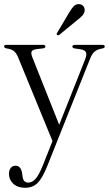

<svg xmlns="http://www.w3.org/2000/svg" viewBox="-21 -667 528 931"><path d="M186.5 135.5 233.5 17 67 -388.5Q57.5 -411.5 45.2 -420.2Q33 -429 9.5 -432.5Q-1 -435 -1 -441.5Q-1 -449.5 10 -449.5H187.5Q199 -449.5 199 -441.5Q199 -434 188 -432.5L154.5 -428.5Q135.5 -425.5 132 -416.2Q128.5 -407 136.5 -387.5L266 -62L390 -374.5Q401 -401.5 396 -413Q391 -424.5 369 -428L341.5 -432Q330 -434 330 -441Q330 -449.5 341.5 -449.5H475.5Q487 -449.5 487 -441Q487 -434.5 475.5 -432Q451.5 -428 438.5 -417.5Q425.5 -407 415.5 -381.5L208.5 137.5Q184.5 197.5 161 220.5Q137.5 243.5 101 243.5Q64.5 243.5 43.5 224Q22.5 204.5 22.5 176.5Q22.5 158 31.2 147.2Q40 136.5 54.5 136.5Q68 136.5 75.8 146.2Q83.5 156 86 171.5L88 186Q91 218.5 116.5 218.5Q134.5 218.5 151 200.5Q167.5 182.5 186.5 135.5ZM312.5 -603Q324.5 -624 335.8 -636Q347 -648 362.5 -647Q376.5 -646 383.5 -636.8Q390.5 -627.5 389.5 -616.5Q388.5 -603 378.8 -592Q369 -581 353.5 -569.5L266.5 -498Q260 -494 255.5 -498Q251.5 -501 256.5 -508.5Z"/></svg>

Font: Fraunces 72pt S000 Light
Style: Regular
Weight: 300
Version: Version 1.000; ttfautohint (v1.8.3)